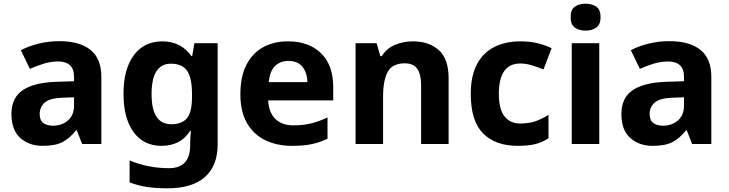

<svg xmlns="http://www.w3.org/2000/svg" viewBox="-20 -780 3948 1040"><path d="M302 -557Q412 -557 470.5 -509.5Q529 -462 529 -364V0H425L396 -74H392Q357 -30 318 -10Q279 10 211 10Q138 10 90 -32.5Q42 -75 42 -163Q42 -250 103 -291.5Q164 -333 286 -337L381 -340V-364Q381 -407 358.5 -427Q336 -447 296 -447Q256 -447 218 -435.5Q180 -424 142 -407L93 -508Q137 -531 190.5 -544Q244 -557 302 -557ZM323 -251Q251 -249 223 -225Q195 -201 195 -162Q195 -128 215 -113.5Q235 -99 267 -99Q315 -99 348 -127.5Q381 -156 381 -208V-253Z M859 -556Q960 -556 1017 -476H1021L1033 -546H1159V1Q1159 118 1090 179Q1021 240 886 240Q828 240 778.5 233Q729 226 682 208V89Q783 131 895 131Q1010 131 1010 7V-4Q1010 -21 1011.5 -39Q1013 -57 1014 -71H1010Q982 -28 943 -9Q904 10 855 10Q758 10 703.5 -64.5Q649 -139 649 -272Q649 -406 705 -481Q761 -556 859 -556ZM906 -435Q801 -435 801 -270Q801 -107 908 -107Q965 -107 992.5 -139.5Q1020 -172 1020 -253V-271Q1020 -359 993 -397Q966 -435 906 -435Z M1540 -556Q1653 -556 1719 -491.5Q1785 -427 1785 -308V-236H1433Q1435 -173 1470.5 -137Q1506 -101 1569 -101Q1622 -101 1665 -111.5Q1708 -122 1754 -144V-29Q1714 -9 1669.5 0.5Q1625 10 1562 10Q1480 10 1417 -20.5Q1354 -51 1318 -113Q1282 -175 1282 -269Q1282 -365 1314.5 -428.5Q1347 -492 1405 -524Q1463 -556 1540 -556ZM1541 -450Q1498 -450 1469.5 -422Q1441 -394 1436 -335H1645Q1644 -385 1619 -417.5Q1594 -450 1541 -450Z M2216 -556Q2304 -556 2357 -508.5Q2410 -461 2410 -356V0H2261V-319Q2261 -378 2240 -407.5Q2219 -437 2173 -437Q2105 -437 2080 -390.5Q2055 -344 2055 -257V0H1906V-546H2020L2040 -476H2048Q2074 -518 2119.5 -537Q2165 -556 2216 -556Z M2785 10Q2663 10 2596.5 -57.5Q2530 -125 2530 -270Q2530 -370 2564 -433Q2598 -496 2658.5 -526Q2719 -556 2798 -556Q2854 -556 2895.5 -545Q2937 -534 2968 -519L2924 -404Q2889 -418 2858.5 -427Q2828 -436 2798 -436Q2682 -436 2682 -271Q2682 -189 2712.5 -150Q2743 -111 2798 -111Q2845 -111 2881 -123.5Q2917 -136 2951 -158V-31Q2917 -9 2879.5 0.5Q2842 10 2785 10Z M3152 -760Q3185 -760 3209 -744.5Q3233 -729 3233 -687Q3233 -646 3209 -630Q3185 -614 3152 -614Q3118 -614 3094.5 -630Q3071 -646 3071 -687Q3071 -729 3094.5 -744.5Q3118 -760 3152 -760ZM3226 -546V0H3077V-546Z M3606 -557Q3716 -557 3774.5 -509.5Q3833 -462 3833 -364V0H3729L3700 -74H3696Q3661 -30 3622 -10Q3583 10 3515 10Q3442 10 3394 -32.5Q3346 -75 3346 -163Q3346 -250 3407 -291.5Q3468 -333 3590 -337L3685 -340V-364Q3685 -407 3662.5 -427Q3640 -447 3600 -447Q3560 -447 3522 -435.5Q3484 -424 3446 -407L3397 -508Q3441 -531 3494.5 -544Q3548 -557 3606 -557ZM3627 -251Q3555 -249 3527 -225Q3499 -201 3499 -162Q3499 -128 3519 -113.5Q3539 -99 3571 -99Q3619 -99 3652 -127.5Q3685 -156 3685 -208V-253Z"/></svg>

Font: Noto Sans Bengali
Style: Bold
Weight: 700
Designer: Jelle Bosma - Monotype Design Team
Foundry: Monotype Imaging Inc.
Version: Version 2.003; ttfautohint (v1.8.4.7-5d5b)